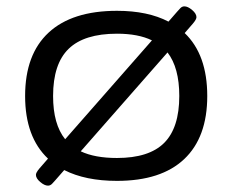

<svg xmlns="http://www.w3.org/2000/svg" viewBox="-20 -563 731 604"><path d="M131 21Q120 21 106.5 9.5Q93 -2 93 -13Q93 -20 104 -33L131 -64Q59 -132 59 -261Q59 -392 133 -460.5Q207 -529 348 -529Q445 -529 510 -495L537 -526Q542 -532 547.5 -537.5Q553 -543 560 -543Q571 -543 584.5 -531.5Q598 -520 598 -509Q598 -502 587 -489L561 -459Q632 -391 632 -261Q632 -131 559.5 -62.5Q487 6 348 6Q249 6 182 -28L154 4Q149 10 143.5 15.5Q138 21 131 21ZM147 -261Q147 -172 185 -125L458 -436Q415 -457 348 -457Q245 -457 196 -409.5Q147 -362 147 -261ZM348 -66Q449 -66 496.5 -113.5Q544 -161 544 -261Q544 -350 507 -398L234 -87Q278 -66 348 -66Z"/></svg>

Font: Asap Expanded
Style: Regular
Weight: 400
Width: 7
Designer: Pablo Cosgaya
Foundry: Omnibus-Type
Version: Version 3.001; ttfautohint (v1.8.4.7-5d5b)